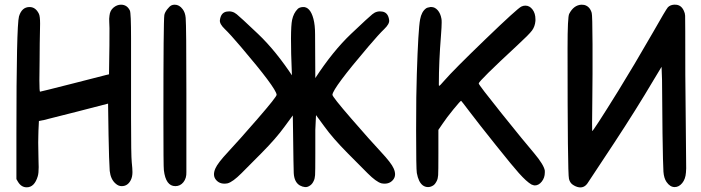

<svg xmlns="http://www.w3.org/2000/svg" viewBox="-20 -843 2991 819"><path d="M50 -79V-272Q50 -733 61 -773Q73 -813 106 -813Q132 -813 146 -784Q151 -774 151 -742Q151 -731 150.5 -712Q150 -693 149.5 -658Q149 -623 149 -590Q148 -550 148 -500Q148 -452 151 -452Q154 -452 291.5 -487Q429 -522 432 -523L445 -526L446 -599Q447 -639 447 -723Q447 -736 446 -749.5Q445 -763 447 -776Q449 -798 464 -810.5Q479 -823 496 -823Q522 -823 534 -798Q539 -788 539 -679V-486V-340Q539 -179 542 -151Q545 -123 545 -109Q545 -89 538 -75Q525 -49 499 -49Q485 -49 473 -60Q452 -78 448 -114Q445 -156 443 -268L441 -401Q438 -400 307.5 -366.5Q177 -333 167 -331L146 -327L144 -285Q144 -280 143.5 -263Q143 -246 143 -235Q143 -225 143.5 -204.5Q144 -184 144 -175Q144 -164 144.5 -149Q145 -134 145 -130Q145 -104 141 -91Q127 -44 94 -44Q71 -44 57 -67Z M775 -109Q776 -83 762.5 -66Q749 -49 728 -49Q687 -49 679 -117Q677 -130 677 -342Q677 -755 681 -779Q683 -790 693 -803Q703 -816 711 -820Q717 -823 725 -823Q745 -823 759 -804Q770 -790 772 -767Q775 -731 775 -447Z M1325 -187Q1325 -111 1324 -96Q1323 -81 1318 -71Q1312 -58 1303 -52Q1292 -44 1281 -45Q1270 -46 1259 -52Q1235 -66 1233 -105Q1232 -122 1230 -286Q1228 -449 1225 -527Q1217 -716 1226 -758Q1232 -787 1250 -805Q1257 -812 1272 -813Q1287 -814 1298.5 -801.5Q1310 -789 1317 -762.5Q1324 -736 1324 -697L1325 -510Q1400 -625 1477.5 -698.5Q1555 -772 1568 -782Q1587 -798 1611.5 -793.5Q1636 -789 1640 -757Q1642 -741 1619 -719Q1596 -697 1551 -644Q1401 -468 1398 -439Q1397 -431 1479 -336.5Q1561 -242 1605 -195Q1649 -148 1659 -125Q1673 -94 1655.5 -74.5Q1638 -55 1607 -61Q1585 -67 1548 -104Q1526 -126 1463 -189.5Q1400 -253 1364 -303Q1337 -339 1328 -352L1325 -289ZM1230 -352Q1221 -339 1194 -303Q1158 -253 1095 -189.5Q1032 -126 1010 -104Q973 -67 951 -61Q920 -55 902.5 -74.5Q885 -94 899 -125Q909 -148 953 -195Q997 -242 1079 -336.5Q1161 -431 1160 -439Q1157 -468 1007 -644Q962 -697 939 -719Q916 -741 918 -757Q922 -789 946.5 -793.5Q971 -798 990 -782Q1003 -772 1080.5 -698.5Q1158 -625 1233 -510L1320 -439Z M1850 -187Q1850 -111 1849 -96Q1848 -81 1843 -71Q1836 -57 1828 -52Q1817 -45 1806 -45Q1794 -45 1784 -52Q1765 -66 1758 -105Q1755 -122 1755 -286Q1755 -449 1758 -527Q1764 -718 1772 -760Q1778 -793 1797 -807Q1802 -811 1816 -813H1820Q1835 -813 1847 -799.5Q1859 -786 1863 -763Q1864 -759 1864 -747Q1864 -730 1861 -691Q1852 -579 1852 -485V-480Q1852 -477 1854 -477Q1856 -477 1876 -500Q1913 -543 2050.5 -675.5Q2188 -808 2204 -815Q2212 -819 2221 -819Q2239 -819 2251.5 -802.5Q2264 -786 2264 -761V-754Q2262 -730 2249.5 -713Q2237 -696 2186 -649Q2022 -497 2022 -487Q2022 -481 2119 -360Q2216 -239 2258 -190Q2300 -140 2304 -115V-107Q2304 -85 2291 -68.5Q2278 -52 2261 -52Q2257 -52 2247 -56Q2226 -68 2193 -105Q2171 -129 2095 -224Q2019 -319 1982 -368Q1948 -413 1947 -413Q1944 -413 1914.5 -377Q1885 -341 1867 -314L1850 -289Z M2907 -125Q2907 -149 2906 -234Q2902 -579 2903 -710Q2903 -765 2902.5 -776Q2902 -787 2897 -797Q2885 -824 2858 -823H2855Q2839 -822 2829 -812Q2821 -803 2766 -706Q2682 -560 2617 -455Q2509 -281 2506 -284Q2505 -285 2506.5 -406.5Q2508 -528 2507.5 -654Q2507 -780 2504 -788Q2496 -816 2472 -822Q2464 -823 2460 -823Q2427 -821 2408 -784Q2401 -772 2401 -638Q2401 -103 2407 -80Q2411 -64 2422 -56Q2436 -46 2450 -44Q2472 -41 2486 -61Q2505 -89 2600 -233.5Q2695 -378 2767 -500L2802 -558L2804 -502Q2805 -401 2806 -275Q2808 -138 2810 -110.5Q2812 -83 2823 -67Q2838 -45 2858 -45Q2876 -45 2890 -62Q2904 -79 2906 -107Z"/></svg>

Font: Chanighter Handwriting Cyr
Style: Regular
Weight: 400
Designer: Sin Chanighter
Version: Version 001.001